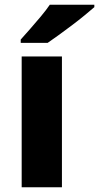

<svg xmlns="http://www.w3.org/2000/svg" viewBox="-20 -786 416 806"><path d="M240 0H71V-549H240ZM376 -756Q360 -742 335 -721.5Q310 -701 281.5 -679.5Q253 -658 226 -638.5Q199 -619 180 -606H67V-620Q84 -639 106.5 -664.5Q129 -690 151.5 -717Q174 -744 189 -766H376Z"/></svg>

Font: Noto Sans Khmer ExtraBold
Style: Regular
Weight: 800
Version: Version 2.003